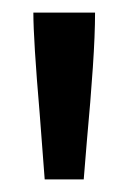

<svg xmlns="http://www.w3.org/2000/svg" viewBox="-20 -775 204 305"><path d="M43 -595Q33 -712 33 -755H131Q131 -720 127.5 -668Q124 -616 118 -551Q117 -537 113 -490H51Z"/></svg>

Font: Enriqueta Medium
Style: Regular
Weight: 500
Designer: Viviana Monsalve, Gustavo Ibarra
Foundry: 72Puntos
Version: Version 2.000